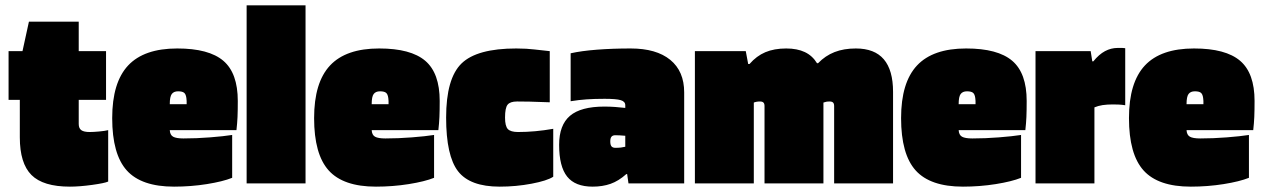

<svg xmlns="http://www.w3.org/2000/svg" viewBox="-20 -685 4717 717"><path d="M54 -312H12V-494H64L88 -604H274V-494H376V-312H274V-222Q274 -206 283.5 -199Q293 -192 315 -192Q329 -192 350.5 -194Q372 -196 384 -199V-7Q371 -1 324 5.5Q277 12 241 12Q141 12 97.5 -31.5Q54 -75 54 -172Z M847 -181V-21Q812 -7 752.5 2.5Q693 12 630 12Q508 12 453.5 -48.5Q399 -109 399 -244Q399 -377 458.5 -440.5Q518 -504 642 -504Q760 -504 814 -458Q868 -412 868 -308Q868 -272 867 -248.5Q866 -225 863 -199H614Q615 -181 626.5 -174.5Q638 -168 665 -168Q713 -168 764 -172Q815 -176 847 -181ZM676 -319Q674 -334 667 -339Q660 -344 645 -344Q629 -344 621.5 -334Q614 -324 614 -296H677Q677 -303 677 -308Q677 -313 676 -319Z M1121 -665V0H901V-665Z M1601 -181V-21Q1566 -7 1506.5 2.5Q1447 12 1384 12Q1262 12 1207.5 -48.5Q1153 -109 1153 -244Q1153 -377 1212.5 -440.5Q1272 -504 1396 -504Q1514 -504 1568 -458Q1622 -412 1622 -308Q1622 -272 1621 -248.5Q1620 -225 1617 -199H1368Q1369 -181 1380.5 -174.5Q1392 -168 1419 -168Q1467 -168 1518 -172Q1569 -176 1601 -181ZM1430 -319Q1428 -334 1421 -339Q1414 -344 1399 -344Q1383 -344 1375.5 -334Q1368 -324 1368 -296H1431Q1431 -303 1431 -308Q1431 -313 1430 -319Z M2046 -204V-25Q2023 -10 1965 1Q1907 12 1846 12Q1735 12 1690.5 -45.5Q1646 -103 1646 -246Q1646 -392 1703.5 -448Q1761 -504 1908 -504Q1927 -504 1945 -503Q1963 -502 2033 -494V-303Q1988 -305 1957.5 -305.5Q1927 -306 1911 -306Q1885 -306 1875.5 -294Q1866 -282 1866 -246Q1866 -214 1876.5 -203Q1887 -192 1915 -192Q1946 -192 1979 -195Q2012 -198 2046 -204Z M2193 12Q2128 12 2098 -25.5Q2068 -63 2068 -144Q2068 -218 2108.5 -252.5Q2149 -287 2237 -287Q2258 -287 2278 -285.5Q2298 -284 2315 -282V-292Q2315 -306 2298 -311Q2281 -316 2238 -316Q2200 -316 2171 -314Q2142 -312 2111 -307V-486Q2151 -495 2209.5 -499.5Q2268 -504 2335 -504Q2431 -504 2483 -461.5Q2535 -419 2535 -340V0H2327L2322 -35H2319Q2290 -9 2260 1.5Q2230 12 2193 12ZM2278 -180Q2268 -180 2263.5 -174.5Q2259 -169 2259 -157Q2259 -144 2263.5 -138.5Q2268 -133 2278 -133Q2290 -133 2298.5 -134Q2307 -135 2315 -137V-178Q2303 -179 2294.5 -179.5Q2286 -180 2278 -180Z M2795 0H2575V-494H2765L2774 -446H2779Q2805 -476 2838 -490Q2871 -504 2916 -504Q2957 -504 2985.5 -490.5Q3014 -477 3031 -449H3035Q3062 -477 3096.5 -490.5Q3131 -504 3176 -504Q3246 -504 3280.5 -463.5Q3315 -423 3315 -342V0H3095V-289Q3095 -298 3091 -302Q3087 -306 3078 -306Q3071 -306 3065.5 -305Q3060 -304 3055 -302V0H2835V-289Q2835 -298 2831 -302Q2827 -306 2818 -306Q2811 -306 2805.5 -305Q2800 -304 2795 -302Z M3793 -181V-21Q3758 -7 3698.5 2.5Q3639 12 3576 12Q3454 12 3399.5 -48.5Q3345 -109 3345 -244Q3345 -377 3404.5 -440.5Q3464 -504 3588 -504Q3706 -504 3760 -458Q3814 -412 3814 -308Q3814 -272 3813 -248.5Q3812 -225 3809 -199H3560Q3561 -181 3572.5 -174.5Q3584 -168 3611 -168Q3659 -168 3710 -172Q3761 -176 3793 -181ZM3622 -319Q3620 -334 3613 -339Q3606 -344 3591 -344Q3575 -344 3567.5 -334Q3560 -324 3560 -296H3623Q3623 -303 3623 -308Q3623 -313 3622 -319Z M4067 0H3847V-494H4053L4059 -456H4063Q4084 -482 4106.5 -494Q4129 -506 4154 -506Q4166 -506 4171 -506Q4176 -506 4182 -505V-292Q4169 -294 4158 -294.5Q4147 -295 4136 -295Q4114 -295 4097.5 -292.5Q4081 -290 4067 -284Z M4644 -181V-21Q4609 -7 4549.5 2.5Q4490 12 4427 12Q4305 12 4250.5 -48.5Q4196 -109 4196 -244Q4196 -377 4255.5 -440.5Q4315 -504 4439 -504Q4557 -504 4611 -458Q4665 -412 4665 -308Q4665 -272 4664 -248.5Q4663 -225 4660 -199H4411Q4412 -181 4423.5 -174.5Q4435 -168 4462 -168Q4510 -168 4561 -172Q4612 -176 4644 -181ZM4473 -319Q4471 -334 4464 -339Q4457 -344 4442 -344Q4426 -344 4418.5 -334Q4411 -324 4411 -296H4474Q4474 -303 4474 -308Q4474 -313 4473 -319Z"/></svg>

Font: Blinker Black
Style: Regular
Weight: 900
Designer: Juergen Huber
Foundry: supertype
Version: Version 1.017;hotconv 1.0.117;makeotfexe 2.5.65602